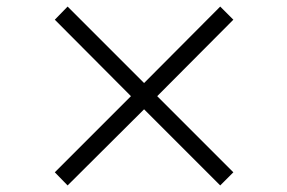

<svg xmlns="http://www.w3.org/2000/svg" viewBox="-20 -591 873 585"><path d="M147 -66 379 -298 147 -531 186 -571 419 -338 651 -571 691 -531 459 -298 691 -66 651 -26 419 -258 186 -26Z"/></svg>

Font: Khartiya
Style: Regular
Weight: 500
Version: Version 1.0.1